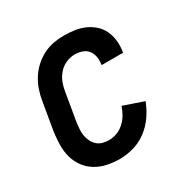

<svg xmlns="http://www.w3.org/2000/svg" viewBox="-130 -654 761 777"><g transform="rotate(-30 250.0 -265.0)"><path d="M215 8Q185 8 156.5 2Q128 -4 104 -18.5Q80 -33 63.5 -55.5Q47 -78 39.5 -105Q32 -132 32.5 -162Q33 -192 37 -221L59 -351Q63 -376 71 -400Q79 -424 93 -446.5Q107 -469 126.5 -487Q146 -505 169.5 -517Q193 -529 217.5 -533.5Q242 -538 267 -538Q292 -538 316.5 -534.5Q341 -531 362.5 -521.5Q384 -512 401.5 -496.5Q419 -481 429 -460Q439 -439 442 -414.5Q445 -390 441 -365Q441 -363 440.5 -361.5Q440 -360 440 -358H340Q340 -359 340 -359.5Q340 -360 340 -361Q343 -379 340 -396Q337 -413 327 -426Q317 -439 300.5 -444.5Q284 -450 267 -450Q246 -450 225.5 -441Q205 -432 190.5 -415Q176 -398 168.5 -378Q161 -358 158 -337L136 -207Q134 -192 133 -176.5Q132 -161 134.5 -147Q137 -133 143.5 -120Q150 -107 160.5 -97.5Q171 -88 185 -84Q199 -80 215 -80Q233 -80 252 -87Q271 -94 286 -108Q301 -122 311 -139Q321 -156 327 -175L421 -143Q409 -111 389 -82Q369 -53 341 -32Q313 -11 280 -1.5Q247 8 215 8Z"/></g></svg>

Font: Iosevka Slab Semibold
Style: Italic
Weight: 600
Italic angle: -9°
Monospace: yes
Designer: Belleve Invis
Foundry: Belleve Invis
Version: Version 11.1.1; ttfautohint (v1.8.3)